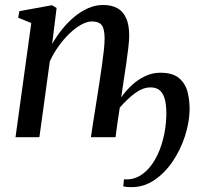

<svg xmlns="http://www.w3.org/2000/svg" viewBox="-20 -566 824 792"><path d="M195 -384.5Q213 -416 236 -444.8Q259 -473.5 286.2 -496.2Q313.5 -519 343.5 -532.2Q373.5 -545.5 406 -545.5Q440 -545.5 464 -532.2Q488 -519 500.5 -491Q513 -463 513 -418.5Q513 -401 509.5 -370.8Q506 -340.5 500.8 -303.5Q495.5 -266.5 489.5 -229L480 -164.5Q499 -191.5 523.8 -214.5Q548.5 -237.5 578.5 -251.8Q608.5 -266 641.5 -266Q693 -266 719.2 -243.2Q745.5 -220.5 754.2 -184.5Q763 -148.5 762 -109Q760.5 -58 742.5 -3Q724.5 52 692.5 99.5Q660.5 147 617.2 176.5Q574 206 522 206Q511.5 206 503.2 205.2Q495 204.5 488.5 203L491.5 173.5Q494 173.5 496.2 173.8Q498.5 174 501.5 174Q537.5 174 567.2 152.5Q597 131 618.5 94Q640 57 652.2 10.2Q664.5 -36.5 666 -87Q667 -122 661.8 -148.8Q656.5 -175.5 642 -190.5Q627.5 -205.5 601 -205.5Q569.5 -205.5 537.5 -182Q505.5 -158.5 474 -122Q469 -92 464.5 -58.8Q460 -25.5 456.5 0H355Q357.5 -18.5 361.8 -45.8Q366 -73 371 -104Q376 -135 380.8 -165.8Q385.5 -196.5 389.5 -222Q395 -257.5 400 -292.2Q405 -327 408.2 -357Q411.5 -387 411.5 -407.5Q411.5 -446.5 399.8 -462Q388 -477.5 359 -477.5Q339 -477.5 315 -464.2Q291 -451 267 -428Q243 -405 221.8 -375.5Q200.5 -346 185.5 -313L142.5 0H44L109 -471L55 -493L60 -520L194.5 -544.5L213.5 -533Z"/></svg>

Font: Merriweather 72pt
Style: Italic
Weight: 400
Italic angle: -7.8°
Version: Version 2.101